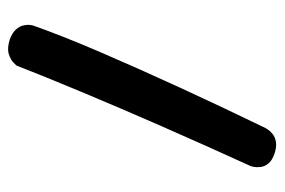

<svg xmlns="http://www.w3.org/2000/svg" viewBox="-133 -566 695 469"><g transform="rotate(90 214.5 -331.5)"><path d="M76 -8Q60 -14 52 -23Q44 -32 42 -41.5Q40 -51 41 -57.5Q42 -64 42 -64Q67 -135 106.5 -227Q146 -319 194 -423.5Q242 -528 293 -633Q293 -633 296.5 -638.5Q300 -644 307.5 -650Q315 -656 326.5 -658Q338 -660 354 -655Q372 -649 379.5 -639.5Q387 -630 388 -620Q389 -610 387.5 -603.5Q386 -597 386 -597Q334 -483 288 -378Q242 -273 204.5 -183Q167 -93 140 -24Q140 -24 133 -17Q126 -10 112 -5.5Q98 -1 76 -8Z"/></g></svg>

Font: Sour Gummy Medium
Style: Regular
Weight: 500
Designer: Stefie Justprince
Foundry: Eifetstype
Version: Version 1.000